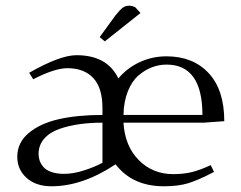

<svg xmlns="http://www.w3.org/2000/svg" viewBox="-20 -651 850 678"><path d="M41 -97.2Q41 -147.5 81.5 -181.4Q122.1 -215.3 188 -230.2Q253.9 -245.1 341.8 -245.1V-270Q341.8 -340.3 309.6 -375.2Q277.3 -410.2 217.8 -410.2Q173.3 -410.2 97.2 -371.1L83 -394Q191.9 -456.1 250 -456.1Q358.9 -456.1 397.9 -374Q429.2 -411.1 473.4 -431.6Q517.6 -452.1 567.9 -452.1Q661.6 -452.1 716.8 -392.8Q772 -333.5 772 -223.1L699.2 -217.8H416Q420.9 -135.3 470 -85.7Q519 -36.1 591.8 -36.1Q629.9 -36.1 659.9 -43.9Q689.9 -51.8 724.1 -67.9L735.8 -43.9Q679.7 -14.6 644.3 -3.9Q608.9 6.8 559.1 6.8Q447.3 6.8 388.2 -70.8Q271.5 6.8 162.1 6.8Q106.9 6.8 74 -22.7Q41 -52.2 41 -97.2ZM116.2 -106.9Q116.2 -94.7 120.1 -83.5Q124 -72.3 133.3 -61.3Q142.6 -50.3 161.4 -43.7Q180.2 -37.1 206.1 -37.1Q239.7 -37.1 277.8 -49.6Q315.9 -62 341.8 -76.2V-217.8Q298.3 -217.8 261 -212.6Q223.6 -207.5 189.5 -195.6Q155.3 -183.6 135.7 -160.9Q116.2 -138.2 116.2 -106.9ZM332 -520 388.2 -597.2Q403.8 -616.7 413.3 -623.8Q422.9 -630.9 437 -630.9Q442.4 -630.9 448 -629.2Q453.6 -627.4 456.1 -626L459 -624L476.1 -605L350.1 -504.9ZM416 -245.1H694.8Q694.8 -422.9 567.9 -422.9Q541.5 -422.9 516.4 -413.3Q491.2 -403.8 468.5 -384Q445.8 -364.3 431.4 -328.4Q417 -292.5 416 -245.1Z"/></svg>

Font: Dehuti
Style: Book
Weight: 400
Version: Version 1.2